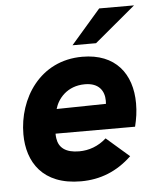

<svg xmlns="http://www.w3.org/2000/svg" viewBox="-51 -741 647 796"><g transform="rotate(-5 272.0 -343.0)"><path d="M254 10.5C335.5 10.5 405 -17.5 466 -75.5L371 -158C337.5 -128 298.5 -114 257.5 -114C201 -114 173 -137 167.5 -175.5C166.5 -182 166 -188 166 -195.5H497C505 -228.5 509.5 -257 509.5 -291.5C509.5 -415 442 -503.5 304 -503.5C126.5 -503.5 33 -352 33 -204.5C33 -89 95 10.5 254 10.5ZM179.5 -297C191 -338.5 230.5 -389 305 -389C363.5 -389 385.5 -354 385.5 -313.5C385.5 -309 385.5 -304.5 385 -300.5ZM268 -554.5H366L536.5 -697H391.5Z"/></g></svg>

Font: HK Grotesk ExtraBold
Style: Italic
Weight: 800
Italic angle: -16°
Designer: Alfredo Marco Pradil
Foundry: Hanken Design Co.
Version: Version 3.001;FEAKit 1.0